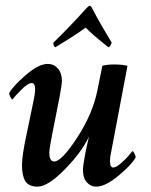

<svg xmlns="http://www.w3.org/2000/svg" viewBox="-20 -660 540 686"><path d="M299.8 -639.6Q304.7 -639.6 309.6 -629.9Q334 -582 378.9 -507.8Q375 -493.2 367.2 -491.2Q306.6 -539.1 286.1 -561.5Q251 -535.2 177.7 -491.2Q174.8 -492.2 172.4 -497.1Q169.9 -502 170.9 -507.8Q226.6 -561.5 288.1 -629.9Q297.9 -639.6 299.8 -639.6ZM283.2 -103.5Q286.1 -122.1 297.9 -171.9Q272.5 -117.2 211.9 -55.2Q151.4 6.8 114.3 6.8Q83 6.8 70.8 -12.2Q58.6 -31.2 58.6 -70.3Q58.6 -104.5 75.2 -181.6Q75.2 -182.6 87.4 -239.7Q99.6 -296.9 101.6 -308.6Q105.5 -328.1 105.5 -339.8Q105.5 -363.3 93.8 -363.3Q80.1 -363.3 57.1 -340.3Q34.2 -317.4 24.4 -304.7Q21.5 -304.7 17.1 -313.5Q12.7 -322.3 12.7 -327.1Q26.4 -352.5 72.3 -392.1Q118.2 -431.6 150.4 -431.6Q172.9 -431.6 187 -415Q201.2 -398.4 201.2 -371.1Q201.2 -358.4 193.4 -316.4L166 -177.7Q156.2 -128.9 156.2 -114.3Q156.2 -83 173.8 -83Q200.2 -83 255.9 -168.5Q311.5 -253.9 328.1 -337.9Q330.1 -348.6 336.9 -381.3Q343.8 -414.1 345.7 -424.8Q362.3 -429.7 387.7 -429.7Q416 -429.7 435.5 -424.8L377 -116.2Q373 -100.6 373 -84Q373 -61.5 384.8 -61.5Q394.5 -61.5 411.6 -76.2Q428.7 -90.8 438.5 -102.5Q448.2 -114.3 453.1 -120.1Q456.1 -120.1 460.4 -111.3Q464.8 -102.5 464.8 -97.7Q451.2 -72.3 403.8 -32.7Q356.4 6.8 324.2 6.8Q303.7 6.8 290 -8.8Q276.4 -24.4 276.4 -52.7Q276.4 -66.4 283.2 -103.5Z"/></svg>

Font: Crimson
Style: SemiboldItalic
Weight: 600
Italic angle: -11°
Version: Version 0.8 ; ttfautohint (v1.00) -l 8 -r 50 -G 200 -x 14 -D